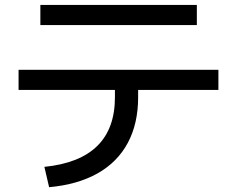

<svg xmlns="http://www.w3.org/2000/svg" viewBox="-20 -741 978 792"><path d="M454.1 -339.8V-370.1H56.6V-453.1H880.9V-370.1H549.8V-339.8Q549.8 -231.4 507.3 -151.9Q464.8 -72.3 382.6 -25.9Q300.3 20.5 182.6 31.2L163.1 -52.7Q454.1 -82 454.1 -339.8ZM146.5 -720.7H792V-637.7H146.5Z"/></svg>

Font: Pretendard Medium
Style: Regular
Weight: 500
Designer: Base glyphs from Inter by Rasmus Andersson; Hangeul glyphs from Noto Sans CJK(Source Han Sans) by Jang Soo-young and Kan
Foundry: Kil Hyung-jin
Version: Version 1.309